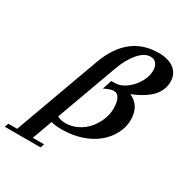

<svg xmlns="http://www.w3.org/2000/svg" viewBox="-289 -798 1065 1107"><g transform="rotate(30 244.0 -245.0)"><path d="M-105 161.6 -95.7 136.2H-37.1L167.5 -426.8Q249.5 -650.9 451.7 -650.9Q518.6 -650.9 555.9 -621.6Q593.3 -592.3 593.3 -539.6Q593.3 -486.3 555.2 -443.1Q517.1 -399.9 428.7 -362.8Q504.9 -328.6 504.9 -235.8Q504.9 -187 481.2 -141.8Q457.5 -96.7 416.5 -62.7Q375.5 -28.8 315.7 -8.8Q255.9 11.2 188 11.2Q146.5 11.2 115.2 3.4L66.9 136.2H142.1L133.3 161.6ZM278.3 -445.8 132.3 -44.4Q152.3 -30.8 186 -30.8Q228 -30.8 266.1 -49.8Q304.2 -68.8 330.1 -99.4Q356 -129.9 371.1 -167.5Q386.2 -205.1 386.2 -241.7Q386.2 -283.7 374 -307.9Q361.8 -332 337.9 -332Q313.5 -332 274.9 -311.5L294.9 -373.5L324.7 -374.5Q357.9 -375.5 392.8 -401.1Q427.7 -426.8 451.2 -466.8Q474.6 -506.8 474.6 -546.4Q474.6 -572.8 461.4 -590.8Q448.2 -608.9 422.4 -608.9Q382.3 -608.9 343.5 -564Q304.7 -519 278.3 -445.8Z"/></g></svg>

Font: Elstob 18pt SemiBold
Style: Italic
Weight: 600
Italic angle: -20°
Designer: Peter S. Baker
Version: Version 1.015